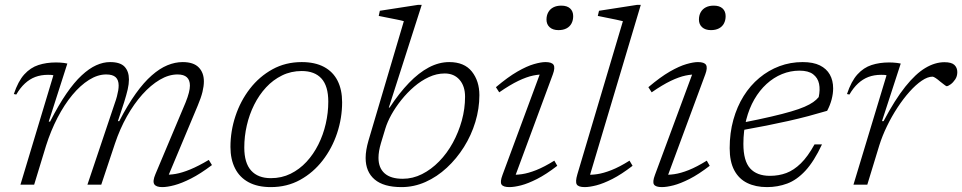

<svg xmlns="http://www.w3.org/2000/svg" viewBox="-20 -754 3929 784"><path d="M660.5 -20 651 -41Q672 -39.5 697.8 -44Q723.5 -48.5 757 -62.2Q790.5 -76 832.5 -101L845.5 -80Q798.5 -44.5 760 -25Q721.5 -5.5 692.2 2.2Q663 10 642.5 10Q617 10 609.8 -2Q602.5 -14 614.5 -42.5L738 -336Q747 -358.5 751.2 -375.2Q755.5 -392 755.5 -404.5Q755.5 -427 743 -438.5Q730.5 -450 705 -450Q669 -450 632.2 -428.2Q595.5 -406.5 561.2 -368.2Q527 -330 498.2 -278.8Q469.5 -227.5 449.5 -168L393.5 0H337L448 -330.5Q454 -347 457.5 -360.5Q461 -374 462.8 -385Q464.5 -396 464.5 -405Q464.5 -427.5 452.2 -438.8Q440 -450 413.5 -450Q379 -450 343.5 -427.8Q308 -405.5 275.2 -366Q242.5 -326.5 215 -273.5Q187.5 -220.5 168 -159L119.5 0H63.5L198 -446.5Q194 -448 188 -448.2Q182 -448.5 176 -448.5Q147.5 -448.5 124.2 -439.8Q101 -431 81.8 -413.2Q62.5 -395.5 46.5 -368L36.5 -370Q54 -422.5 79.2 -450.2Q104.5 -478 137 -488.5Q169.5 -499 208.5 -499Q216.5 -499 224.8 -498.5Q233 -498 241 -497Q249 -496 255 -494.5L179 -257.5H184.5Q219 -325 251 -371.5Q283 -418 313.5 -446.2Q344 -474.5 372.8 -487.5Q401.5 -500.5 429.5 -500.5Q471 -500.5 488.8 -481.5Q506.5 -462.5 506.5 -429.5Q506.5 -411 501.5 -389.2Q496.5 -367.5 487 -337L461.5 -259.5H467Q501.5 -326 534.5 -372Q567.5 -418 599.8 -446.2Q632 -474.5 663.5 -487.5Q695 -500.5 726 -500.5Q770 -500.5 791.2 -479Q812.5 -457.5 812.5 -421.5Q812.5 -402.5 806.8 -378.8Q801 -355 787.5 -323Z M1212 -500.5Q1266 -500.5 1303 -480.8Q1340 -461 1358.5 -424.2Q1377 -387.5 1377 -336.5Q1377 -272 1356.5 -210.2Q1336 -148.5 1297.5 -98.8Q1259 -49 1205.5 -19.5Q1152 10 1086 10Q1032 10 995.2 -9.8Q958.5 -29.5 939.8 -66.5Q921 -103.5 921 -154Q921 -218.5 941.5 -280.2Q962 -342 1000.5 -391.8Q1039 -441.5 1092.5 -471Q1146 -500.5 1212 -500.5ZM1086 -26.5Q1130 -26.5 1166.5 -44.5Q1203 -62.5 1231.5 -93.2Q1260 -124 1280 -164Q1300 -204 1310.2 -248.8Q1320.5 -293.5 1320.5 -339Q1320.5 -402.5 1292.8 -433.2Q1265 -464 1212 -464Q1168.5 -464 1131.8 -446Q1095 -428 1066.5 -397.2Q1038 -366.5 1018 -326.5Q998 -286.5 987.8 -241.8Q977.5 -197 977.5 -151.5Q977.5 -88.5 1005.5 -57.5Q1033.5 -26.5 1086 -26.5Z M1535.5 -169.5Q1530.5 -152.5 1528 -137.8Q1525.5 -123 1525.5 -109.5Q1525.5 -68.5 1550.5 -46.2Q1575.5 -24 1624.5 -24Q1665.5 -24 1703.2 -43Q1741 -62 1773.2 -95Q1805.5 -128 1829 -171Q1852.5 -214 1865.8 -262Q1879 -310 1879 -359Q1879 -402.5 1856.5 -428.2Q1834 -454 1796 -454Q1763 -454 1731.2 -439.2Q1699.5 -424.5 1671 -400Q1642.5 -375.5 1618.8 -345.8Q1595 -316 1578.2 -285.8Q1561.5 -255.5 1553.5 -229ZM1629 -667.5Q1619.5 -670.5 1600.5 -674.2Q1581.5 -678 1561.2 -682Q1541 -686 1526.5 -689L1531 -710L1686 -734H1702L1567.5 -314L1571.5 -315.5Q1610 -374 1650 -415.5Q1690 -457 1731.2 -478.8Q1772.5 -500.5 1814.5 -500.5Q1876 -500.5 1906.8 -461.8Q1937.5 -423 1937.5 -365.5Q1937.5 -310.5 1921 -256Q1904.5 -201.5 1874.5 -153.8Q1844.5 -106 1804.5 -69Q1764.5 -32 1717.5 -11Q1670.5 10 1619.5 10Q1546.5 10 1509.8 -21.2Q1473 -52.5 1473 -109Q1473 -125 1476 -142.8Q1479 -160.5 1484.5 -179.5Z M2032 -40 2190.5 -468 2204.5 -449.5Q2183.5 -451 2157 -445.5Q2130.5 -440 2096.5 -423.8Q2062.5 -407.5 2018.5 -377L2005 -398Q2054 -439.5 2092.8 -461.8Q2131.5 -484 2160.2 -492.2Q2189 -500.5 2207.5 -500.5Q2233.5 -500.5 2240.5 -489Q2247.5 -477.5 2237.5 -450.5L2078 -19.5L2064 -41Q2084.5 -39 2110.8 -42.8Q2137 -46.5 2169.8 -59.5Q2202.5 -72.5 2243.5 -98L2255.5 -77Q2210 -42 2173 -23.2Q2136 -4.5 2107.8 2.8Q2079.5 10 2060 10Q2035 10 2028 -0.5Q2021 -11 2032 -40ZM2211.5 -674Q2211.5 -691 2218.8 -704Q2226 -717 2239.5 -724Q2253 -731 2272 -731Q2295.5 -731 2308 -719.5Q2320.5 -708 2320.5 -688Q2320.5 -671 2313.5 -658Q2306.5 -645 2293 -638Q2279.5 -631 2260.5 -631Q2237.5 -631 2224.5 -642.8Q2211.5 -654.5 2211.5 -674Z M2523.5 -667.5Q2514.5 -670 2495.8 -673.8Q2477 -677.5 2456.2 -681.8Q2435.5 -686 2421 -689L2426 -710L2580.5 -734H2596.5L2383.5 -20.5L2371.5 -41Q2392 -39 2418 -42.8Q2444 -46.5 2477 -59.5Q2510 -72.5 2550.5 -98L2563 -77Q2517.5 -42 2480.5 -23.2Q2443.5 -4.5 2415.2 2.8Q2387 10 2367.5 10Q2342 10 2335.2 -0.8Q2328.5 -11.5 2337.5 -42Z M2654.5 -40 2813 -468 2827 -449.5Q2806 -451 2779.5 -445.5Q2753 -440 2719 -423.8Q2685 -407.5 2641 -377L2627.5 -398Q2676.5 -439.5 2715.2 -461.8Q2754 -484 2782.8 -492.2Q2811.5 -500.5 2830 -500.5Q2856 -500.5 2863 -489Q2870 -477.5 2860 -450.5L2700.5 -19.5L2686.5 -41Q2707 -39 2733.2 -42.8Q2759.5 -46.5 2792.2 -59.5Q2825 -72.5 2866 -98L2878 -77Q2832.5 -42 2795.5 -23.2Q2758.5 -4.5 2730.2 2.8Q2702 10 2682.5 10Q2657.5 10 2650.5 -0.5Q2643.5 -11 2654.5 -40ZM2834 -674Q2834 -691 2841.2 -704Q2848.5 -717 2862 -724Q2875.5 -731 2894.5 -731Q2918 -731 2930.5 -719.5Q2943 -708 2943 -688Q2943 -671 2936 -658Q2929 -645 2915.5 -638Q2902 -631 2883 -631Q2860 -631 2847 -642.8Q2834 -654.5 2834 -674Z M3244.5 -465.5Q3207.5 -465.5 3173.2 -451.5Q3139 -437.5 3110.2 -411.2Q3081.5 -385 3060.2 -348.2Q3039 -311.5 3027.2 -265.5Q3015.5 -219.5 3015.5 -166.5Q3015.5 -97 3043 -66.5Q3070.5 -36 3124 -36Q3160 -36 3190.8 -47.5Q3221.5 -59 3250 -86.8Q3278.5 -114.5 3306 -164.5H3336.5Q3304 -95 3268.8 -57Q3233.5 -19 3194.5 -4.5Q3155.5 10 3112 10Q3065.5 10 3031.2 -6.8Q2997 -23.5 2978.2 -58.8Q2959.5 -94 2959.5 -149Q2959.5 -211 2974.5 -264.8Q2989.5 -318.5 3016.5 -361.8Q3043.5 -405 3080.8 -436Q3118 -467 3162.8 -483.8Q3207.5 -500.5 3257.5 -500.5Q3300.5 -500.5 3327.8 -487Q3355 -473.5 3368.5 -449.5Q3382 -425.5 3382 -393Q3382 -371.5 3375.8 -347.8Q3369.5 -324 3357.5 -301.5Q3320.5 -290.5 3281 -280Q3241.5 -269.5 3199 -260Q3156.5 -250.5 3110 -241.2Q3063.5 -232 3013 -223L3014 -253.5Q3080.5 -266.5 3128.8 -277.8Q3177 -289 3210.2 -298.8Q3243.5 -308.5 3265.2 -318Q3287 -327.5 3300.5 -337Q3314 -346.5 3323 -357.5Q3329.5 -387.5 3324.5 -411.8Q3319.5 -436 3300.2 -450.8Q3281 -465.5 3244.5 -465.5Z M3600 -446.5Q3596 -448 3590 -448.2Q3584 -448.5 3578 -448.5Q3549.5 -448.5 3526.2 -439.8Q3503 -431 3483.8 -413.2Q3464.5 -395.5 3448.5 -368L3438.5 -370Q3456 -422.5 3481.2 -450.2Q3506.5 -478 3539 -488.5Q3571.5 -499 3610.5 -499Q3618.5 -499 3626.8 -498.5Q3635 -498 3643.2 -497Q3651.5 -496 3658 -494.5L3581.5 -259.5H3588Q3634.5 -347.5 3676.8 -400.2Q3719 -453 3758.5 -476.5Q3798 -500 3836.5 -500Q3865.5 -500 3877.2 -488.8Q3889 -477.5 3889 -459.5Q3889 -442.5 3880.5 -429.8Q3872 -417 3861.5 -409.5Q3851 -402 3845.5 -402Q3843.5 -402 3835.8 -408Q3828 -414 3819 -421Q3810 -429 3801 -435Q3792 -441 3788 -441Q3768 -441 3743.8 -424.5Q3719.5 -408 3694 -379.5Q3668.5 -351 3644.8 -314.8Q3621 -278.5 3601.8 -238.8Q3582.5 -199 3570.5 -160.5L3521.5 0H3465Z"/></svg>

Font: Newsreader 9pt Light
Style: Italic
Weight: 300
Italic angle: -17°
Designer: Hugues Gentile
Foundry: Production Type
Version: Version 1.003